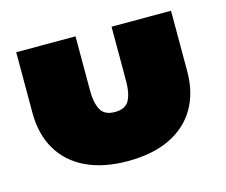

<svg xmlns="http://www.w3.org/2000/svg" viewBox="-69 -501 712 605"><g transform="rotate(-15 286.5 -199.0)"><path d="M221.5 -232Q221.5 -194 233.8 -171Q246 -148 280 -148Q315 -148 327 -171Q339 -194 339 -232V-410.5H533V-213Q533 -143 503.2 -92.5Q473.5 -42 417 -15Q360.5 12 280 12Q200 12 143.8 -15Q87.5 -42 57.8 -92.5Q28 -143 28 -213V-410.5H221.5Z"/></g></svg>

Font: League Spartan Thin Black
Style: Regular
Weight: 900
Version: Version 2.002